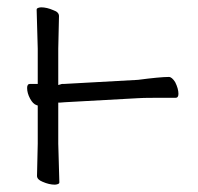

<svg xmlns="http://www.w3.org/2000/svg" viewBox="-20 -500 540 524"><path d="M130 4Q114 4 96 -4Q81 -10 81 -20L83 -108V-208V-212L80 -213Q70 -216 62 -231Q54 -246 54 -260Q54 -271 62 -271H78H83V-276V-367L80 -474Q80 -479 92 -480Q108 -480 126 -472Q141 -467 141 -456L139 -367V-275V-268L146 -270Q148 -271 151 -271H156L355 -282H356Q417 -290 441 -290Q449 -290 458 -276Q467 -258 467 -244Q467 -233 459 -233H397Q370 -233 356 -232L157 -221L144 -220H139V-215V-108L142 -2Q142 3 130 4ZM458 -275V-276Q458 -276 458 -275Z"/></svg>

Font: LXGW WenKai Mono TC Light
Style: Regular
Weight: 300
Designer: LXGW / Fontworks Inc.
Foundry: LXGW / Fontworks Inc.
Version: Version 1.330